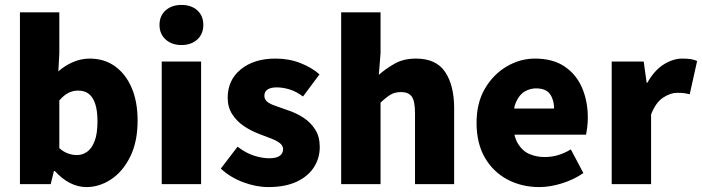

<svg xmlns="http://www.w3.org/2000/svg" viewBox="-20 -748 2852 780"><path d="M331 12Q297 12 264.5 -4.5Q232 -21 203 -53H199L186 0H61V-698H221V-532L217 -458Q244 -482 277 -496Q310 -510 344 -510Q404 -510 447.5 -478.5Q491 -447 515 -391Q539 -335 539 -258Q539 -172 509 -111.5Q479 -51 431.5 -19.5Q384 12 331 12ZM292 -118Q315 -118 334 -131.5Q353 -145 364.5 -175Q376 -205 376 -255Q376 -298 367 -325.5Q358 -353 341 -366.5Q324 -380 297 -380Q277 -380 258.5 -371Q240 -362 221 -340V-146Q238 -131 256.5 -124.5Q275 -118 292 -118Z M637 0V-498H797V0ZM717 -565Q678 -565 653 -587.5Q628 -610 628 -647Q628 -684 653 -706Q678 -728 717 -728Q757 -728 781.5 -706Q806 -684 806 -647Q806 -610 781.5 -587.5Q757 -565 717 -565Z M1070 12Q1021 12 968.5 -7.5Q916 -27 877 -63L945 -152Q979 -126 1012.5 -115.5Q1046 -105 1073 -105Q1103 -105 1116.5 -115Q1130 -125 1130 -142Q1130 -156 1117.5 -166Q1105 -176 1083.5 -184.5Q1062 -193 1035 -203Q1000 -216 970.5 -236Q941 -256 923 -284.5Q905 -313 905 -351Q905 -423 958.5 -466.5Q1012 -510 1099 -510Q1154 -510 1200 -492Q1246 -474 1278 -446L1211 -356Q1184 -376 1157 -384.5Q1130 -393 1104 -393Q1079 -393 1066.5 -384Q1054 -375 1054 -359Q1054 -346 1063 -337Q1072 -328 1092 -320.5Q1112 -313 1144 -302Q1182 -290 1212.5 -270Q1243 -250 1261 -221Q1279 -192 1279 -151Q1279 -105 1255 -68Q1231 -31 1184.5 -9.5Q1138 12 1070 12Z M1366 0V-698H1526V-532L1519 -444Q1546 -468 1582.5 -489Q1619 -510 1670 -510Q1752 -510 1788.5 -455.5Q1825 -401 1825 -308V0H1666V-288Q1666 -338 1652.5 -356Q1639 -374 1610 -374Q1584 -374 1566 -363Q1548 -352 1526 -331V0Z M2171 12Q2099 12 2041 -19Q1983 -50 1949.5 -108Q1916 -166 1916 -249Q1916 -330 1950 -388Q1984 -446 2038.5 -478Q2093 -510 2153 -510Q2226 -510 2273.5 -478Q2321 -446 2344.5 -391.5Q2368 -337 2368 -270Q2368 -249 2365.5 -230Q2363 -211 2361 -201H2041L2039 -307H2231Q2231 -342 2214.5 -365.5Q2198 -389 2157 -389Q2134 -389 2112 -376.5Q2090 -364 2076.5 -333.5Q2063 -303 2064 -249Q2066 -193 2085 -163Q2104 -133 2132.5 -121.5Q2161 -110 2192 -110Q2220 -110 2246 -117.5Q2272 -125 2299 -141L2350 -45Q2311 -18 2262.5 -3Q2214 12 2171 12Z M2465 0V-498H2595L2607 -412H2610Q2638 -462 2676 -486Q2714 -510 2752 -510Q2774 -510 2788 -507.5Q2802 -505 2812 -500L2782 -365Q2770 -368 2759 -369.5Q2748 -371 2731 -371Q2704 -371 2674 -351.5Q2644 -332 2625 -283V0Z"/></svg>

Font: Source Sans 3 ExtraLight ExtraBold
Style: Regular
Weight: 800
Version: Version 3.052;hotconv 1.1.0;makeotfexe 2.6.0